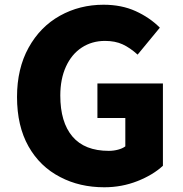

<svg xmlns="http://www.w3.org/2000/svg" viewBox="-20 -778 773 812"><path d="M235 -29Q149 -73 100.5 -159Q52 -245 52 -368Q52 -488 101 -576.5Q150 -665 233.5 -711.5Q317 -758 418 -758Q494 -758 553.5 -731Q613 -704 656 -661L562 -547Q530 -576 498.5 -590.5Q467 -605 424 -605Q369 -605 326 -577Q283 -549 259 -496.5Q235 -444 235 -374Q235 -261 286.5 -200.5Q338 -140 440 -140Q460 -140 479 -145Q498 -150 510 -159V-279H392V-425H669V-77Q627 -38 561 -12Q495 14 421 14Q317 14 235 -29Z"/></svg>

Font: Merged Yaku Han JP Black
Style: Regular
Weight: 900
Designer: Ryoko NISHIZUKA 西塚涼子 (kana, bopomofo & ideographs); Paul D. Hunt (Latin, Greek & Cyrillic); Sandoll Communications 산돌커뮤니
Foundry: Adobe
Version: Version 2.004